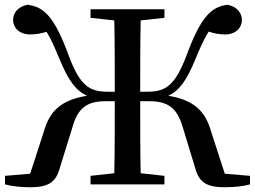

<svg xmlns="http://www.w3.org/2000/svg" viewBox="-20 -776 1073 808"><path d="M926 -45 867 -227C843 -308 797 -355 688 -373C734 -394 764 -435 802 -526C823 -578 839 -612 858 -643C882 -635 905 -631 927 -631C974 -631 998 -661 998 -692C998 -722 977 -748 938 -756C869 -748 824 -704 764 -540C716 -415 676 -390 601 -390H570C570 -499 570 -596 572 -690L672 -701V-737H361V-701L461 -690C463 -594 463 -496 463 -390H433C358 -390 317 -414 270 -540C210 -704 166 -748 95 -756C56 -748 35 -722 35 -692C35 -661 60 -631 107 -631C129 -631 153 -635 176 -642C195 -611 210 -577 231 -526C269 -435 300 -394 346 -373C236 -355 190 -308 166 -227L107 -45L1 -36V0C29 8 69 12 106 12C182 12 214 -7 231 -67L285 -241C308 -324 349 -350 424 -350H463C463 -241 463 -142 461 -47L361 -36V0H672V-36L572 -47C570 -144 570 -242 570 -350H609C684 -350 725 -324 749 -241L802 -67C819 -7 851 12 927 12C965 12 1004 8 1032 0V-36Z"/></svg>

Font: Source Han Serif CN SemiBold
Style: Regular
Weight: 600
Designer: Ryoko NISHIZUKA 西塚涼子 (kana & ideographs); Frank Grießhammer (Latin, Greek & Cyrillic); Wenlong ZHANG 张文龙 (bopomofo); San
Foundry: Adobe Systems Incorporated
Version: Version 1.000;PS 1;hotconv 16.6.53;makeotf.lib2.5.65590